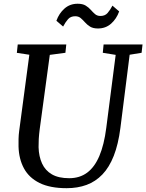

<svg xmlns="http://www.w3.org/2000/svg" viewBox="-20 -976 767 1006"><path d="M659.3 -689.2 610.9 -306Q599.9 -220 576.1 -159.5Q552.3 -99 516.4 -61.8Q480.5 -24.5 433.6 -7.2Q386.6 10 329.4 10Q242.2 10 187.1 -17.3Q132.1 -44.6 105.5 -93.8Q78.9 -143 77.1 -208.3Q76.8 -227.3 77.2 -247.9Q77.6 -268.5 80.5 -290L133.7 -689.2L68.3 -699.1L72.9 -743H327.3L322.7 -699.4L240.9 -688.5L188 -298.7Q184.5 -271.4 183.1 -248Q181.8 -224.6 182.1 -204.6Q183.5 -156 200.4 -119.3Q217.2 -82.6 252 -62.4Q286.9 -42.3 342.7 -42.3Q397.4 -42.3 436.6 -71.3Q475.7 -100.3 500.6 -158.8Q525.5 -217.4 536.8 -306L586.1 -688.5L518.6 -699.4L522.8 -743H726.8L721.9 -699.4ZM493.2 -826.8Q467.6 -826.8 452 -836.5Q436.5 -846.2 425.4 -858.9Q414.3 -871.5 402.9 -881.2Q391.4 -890.9 374.2 -890.9Q349.9 -890.9 336.4 -875.4Q322.8 -859.9 310.7 -836.9L275.5 -867.2Q289.4 -906.1 317.9 -931.2Q346.4 -956.4 386.8 -956.4Q413.1 -956.4 428.8 -946.8Q444.5 -937.2 455.6 -924.5Q466.6 -911.8 477.9 -902.1Q489.1 -892.5 506 -892.3Q530 -892.2 543.6 -907.8Q557.2 -923.5 569.2 -946.4L604.4 -916.1Q590.5 -877.3 562.1 -852Q533.6 -826.8 493.2 -826.8Z"/></svg>

Font: Merriweather Light
Style: Italic
Weight: 300
Italic angle: -7.8°
Designer: Eben Sorkin
Foundry: Eben Sorkin
Version: Version 2.101